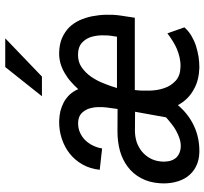

<svg xmlns="http://www.w3.org/2000/svg" viewBox="-44 -746 799 751"><g transform="rotate(-90 355.5 -370.5)"><path d="M581.1 -749.5H468.8L354.5 -606H431.6ZM465.8 9.8C479.5 9.8 493.7 8.8 508.3 6.8C522.9 4.4 537.1 1 551.3 -3.4C565.4 -7.8 578.6 -14.2 591.3 -21.5C603.5 -28.8 614.7 -38.1 624 -48.8L600.6 -115.2C590.8 -107.9 581.1 -101.1 570.8 -94.7C560.5 -88.4 550.3 -82.5 539.6 -78.1C528.3 -73.7 517.1 -69.8 505.9 -67.4C494.1 -64.9 481.9 -63.5 469.2 -64C446.3 -64.5 428.2 -70.8 415 -83C401.9 -95.2 392.1 -109.9 386.2 -127.9C379.9 -146 377 -165 376.5 -185.5C376 -206.1 376.5 -225.1 378.9 -242.7H661.6L670.4 -300.3C672.9 -318.4 673.8 -336.4 673.3 -355C672.9 -373.5 670.9 -391.6 667.5 -409.2C664.1 -426.3 658.7 -442.9 651.9 -458.5C644.5 -474.1 635.3 -487.8 624 -499.5C612.3 -510.7 598.6 -520 582.5 -527.3C566.4 -534.2 547.4 -538.1 525.9 -538.6C510.7 -539.1 497.1 -537.1 483.9 -533.7C470.7 -529.8 458 -524.4 446.3 -517.6C434.1 -510.7 422.9 -502.9 412.6 -493.7C401.9 -484.4 391.6 -474.6 382.3 -463.9C377 -476.6 369.6 -487.8 361.3 -497.1C352.5 -506.3 342.8 -513.7 332 -520C320.8 -525.9 309.1 -530.3 296.9 -533.7C284.2 -536.6 271 -538.1 257.8 -538.6C233.4 -539.1 210.4 -535.6 188.5 -528.3C166.5 -521 147 -510.7 129.9 -497.1C112.8 -483.4 98.6 -466.8 87.4 -446.8C76.2 -426.8 69.3 -404.8 66.9 -379.9L150.4 -370.6C152.3 -383.3 156.2 -395.5 162.1 -407.2C167.5 -418.5 174.8 -428.7 183.6 -437.5C191.9 -445.8 202.1 -452.6 213.4 -457.5C224.6 -462.4 237.3 -464.8 251.5 -464.4C266.1 -463.9 277.8 -460 286.1 -452.6C294.4 -445.3 300.8 -436 305.2 -424.8C309.1 -413.6 311.5 -401.4 312 -388.2C312.5 -375 312 -363.3 310.5 -352.1L304.7 -310.1L216.3 -310.5C189.5 -310.5 164.6 -307.1 140.6 -300.8C116.7 -293.9 96.2 -283.7 78.1 -270C60.1 -256.3 45.4 -239.3 34.2 -218.3C22.9 -197.3 16.1 -172.9 14.2 -144.5C12.7 -124 14.2 -104.5 18.6 -85.9C22.9 -67.4 29.8 -51.3 40 -37.1C50.3 -22.9 63.5 -11.7 79.6 -3.4C95.7 4.9 114.7 9.3 136.7 9.8C173.3 10.3 207 3.4 238.3 -11.2C269 -25.4 296.4 -46.4 319.8 -74.2C327.1 -60.5 335.9 -48.3 346.2 -38.1C356.4 -27.8 368.2 -19 380.9 -12.2C393.6 -4.9 407.2 0.5 421.4 3.9C435.5 7.3 450.7 9.3 465.8 9.8ZM519.5 -464.8C537.6 -464.4 552.2 -459.5 562.5 -450.7C572.8 -441.4 580.6 -430.2 585.4 -417C589.8 -403.8 592.3 -389.2 592.8 -373.5C593.3 -357.4 592.3 -342.3 589.8 -328.1L587.4 -312.5H386.7C391.1 -327.6 397 -344.7 404.3 -362.8C411.1 -380.9 419.9 -397.5 430.2 -412.6C440.4 -427.7 453.1 -440.4 467.8 -450.7C482.4 -460.9 499.5 -465.3 519.5 -464.8ZM157.2 -63C146 -63.5 136.2 -65.9 128.4 -70.3C120.1 -74.7 113.8 -80.1 109.4 -87.4C104.5 -94.7 101.6 -103 100.1 -112.8C98.6 -122.1 98.1 -132.3 99.6 -142.6C101.1 -157.7 105.5 -171.4 112.3 -183.6C119.1 -195.8 127.9 -206.1 138.2 -214.8C148.4 -223.1 160.6 -230 173.8 -234.9C187 -239.3 201.2 -241.7 216.3 -242.2L293.9 -241.7L272 -120.6C264.6 -113.8 256.3 -106.9 247.6 -100.1C238.8 -92.8 229.5 -86.4 219.7 -81.1C210 -75.7 199.7 -71.3 189.5 -67.9C179.2 -64.5 168.5 -62.5 157.2 -63Z"/></g></svg>

Font: Roboto Condensed
Style: Italic
Weight: 400
Designer: Google
Version: Version 1.000;PS 001.000;hotconv 1.0.88;makeotf.lib2.5.64775